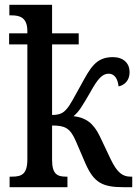

<svg xmlns="http://www.w3.org/2000/svg" viewBox="-20 -780 574 800"><path d="M20 0H261V-44H255C218 -44 197 -55 197 -114V-257C251 -257 272 -247 296 -192L336 -99C371 -20 405 0 495 0H531V-44H524C493 -44 469 -58 441 -117L396 -212C369 -268 337 -290 286 -296C309 -313 326 -344 357 -397C386 -449 405 -473 433 -473C458 -473 471 -450 474 -420C499 -425 520 -445 520 -479C520 -516 495 -542 450 -542C379 -542 356 -496 318 -427C289 -376 272 -340 256 -324C243 -309 228 -301 197 -301V-595H308V-641H197V-760H19V-716H28C63 -716 94 -707 94 -650V-641H18V-595H94V-116C94 -54 70 -44 30 -44H20Z"/></svg>

Font: Noto Serif Condensed Medium
Style: Regular
Weight: 500
Width: 3
Designer: Monotype Design Team
Foundry: Monotype Imaging Inc.
Version: Version 2.015